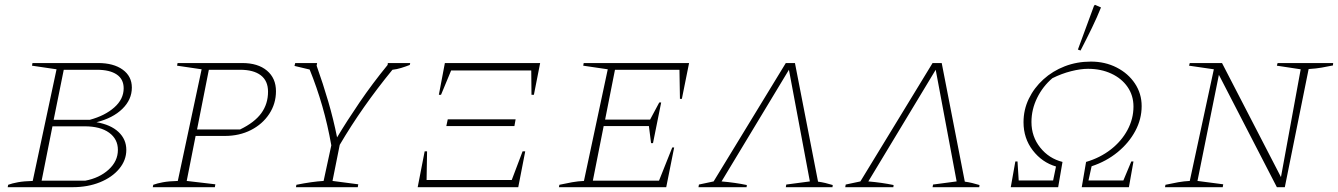

<svg xmlns="http://www.w3.org/2000/svg" viewBox="-20 -778 5561 798"><path d="M12 0 14 -10Q30 -16 54.5 -20.5Q79 -25 116 -26L215 -490L113 -505L115 -516H388Q452 -516 490 -488.5Q528 -461 528 -414Q528 -364 488.5 -325.5Q449 -287 381 -270Q440 -260 472.5 -229.5Q505 -199 505 -155Q505 -112 475.5 -76.5Q446 -41 395.5 -20.5Q345 0 282 0ZM383 -488H245L203 -280H353Q416 -297 455 -331.5Q494 -366 494 -411Q494 -449 465 -468.5Q436 -488 383 -488ZM153 -27H334Q393 -38 431.5 -73Q470 -108 470 -155Q470 -200 433.5 -226.5Q397 -253 332 -253H198Z M615 0 617 -10Q633 -16 657.5 -20.5Q682 -25 719 -26L818 -490L716 -505L718 -516H987Q1052 -516 1089.5 -484.5Q1127 -453 1127 -399Q1127 -347 1099 -304.5Q1071 -262 1023 -237.5Q975 -213 914 -213H793L756 -26L875 -12L873 0ZM978 -488H848L799 -240H978Q1038 -269 1066 -307.5Q1094 -346 1094 -397Q1094 -442 1064 -465Q1034 -488 978 -488Z M1210 0 1212 -10Q1276 -23 1325 -26L1357 -174Q1342 -259 1319.5 -337Q1297 -415 1267 -489L1204 -504L1207 -516H1298L1296 -505Q1323 -429 1344.5 -355.5Q1366 -282 1381 -207Q1421 -274 1474.5 -352.5Q1528 -431 1591 -508L1592 -516H1685L1683 -508Q1665 -501 1647 -495.5Q1629 -490 1611 -488Q1548 -411 1493.5 -333.5Q1439 -256 1392 -176L1362 -26L1469 -12L1467 0Z M1804 -384 1829 -516H2225L2199 -384H2189L2188 -485H1855L1813 -384ZM1835 -254 1841 -282H2123L2118 -254ZM1716 0 1745 -149H1755L1753 -30H2107L2152 -149H2163L2134 0Z M2303 0 2305 -10Q2332 -16 2357.5 -20.5Q2383 -25 2407 -26L2506 -490L2404 -505L2406 -516H2844L2814 -367H2806L2804 -488H2536L2495 -281H2682L2720 -352H2728L2694 -183H2686L2677 -254H2489L2444 -27H2719L2774 -165H2782L2749 0Z M3284 -516 3380 -23Q3395 -21 3410 -17.5Q3425 -14 3441 -9L3440 0H3246L3248 -11L3346 -24L3259 -488L2979 -24Q3036 -19 3084 -9L3083 0H2883L2885 -11L2946 -24L3246 -516Z M3894 -516 3990 -23Q4005 -21 4020 -17.5Q4035 -14 4051 -9L4050 0H3856L3858 -11L3956 -24L3869 -488L3589 -24Q3646 -19 3694 -9L3693 0H3493L3495 -11L3556 -24L3856 -516Z M4181 0 4200 -107H4209L4214 -28H4357L4369 -86Q4311 -103 4272.5 -153Q4234 -203 4234 -270Q4234 -322 4256 -367.5Q4278 -413 4316.5 -448Q4355 -483 4405.5 -502.5Q4456 -522 4514 -522Q4573 -522 4621 -497.5Q4669 -473 4697 -431Q4725 -389 4725 -337Q4725 -283 4698.5 -233.5Q4672 -184 4625 -145.5Q4578 -107 4517 -87L4504 -28H4649L4682 -107H4691L4672 0H4476L4494 -105Q4552 -122 4596.5 -156.5Q4641 -191 4666 -237.5Q4691 -284 4691 -335Q4691 -381 4666.5 -416.5Q4642 -452 4599 -472Q4556 -492 4502 -492Q4471 -492 4431.5 -482Q4392 -472 4354 -453Q4314 -419 4290.5 -371Q4267 -323 4267 -271Q4267 -210 4303.5 -164.5Q4340 -119 4396 -105L4378 0ZM4471 -568 4460 -572 4527 -754 4531 -758 4556 -747Q4540 -707 4518.5 -662.5Q4497 -618 4471 -568Z M5290 -516H5521L5520 -506Q5495 -501 5473 -497Q5451 -493 5419 -491L5320 0H5287L5046 -467L4957 -26L5064 -12L5062 0H4822L4824 -10Q4851 -16 4876.5 -20.5Q4902 -25 4925 -26L5025 -490L4922 -505L4925 -516H5059L5304 -42L5386 -490L5287 -505Z"/></svg>

Font: Piazzolla SC Thin
Style: Italic
Weight: 100
Italic angle: -11.3°
Designer: Juan Pablo del Peral
Foundry: Huerta Tipografica
Version: Version 1.330